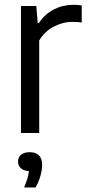

<svg xmlns="http://www.w3.org/2000/svg" viewBox="-20 -568 374 820"><path d="M69.5 -542.5H135L141 -470H146.5Q171.5 -508 210 -527.8Q248.5 -547.5 293 -547.5Q312.5 -547.5 329 -545V-472Q312 -474.5 289 -474.5Q248 -474.5 208.8 -453.8Q169.5 -433 147.5 -395V0H69.5ZM160 136Q160 157.5 152.5 183.8Q145 210 132 232.5H83Q100.5 192.5 103.5 162.5Q81 161.5 69 150.5Q57 139.5 57 122Q57 103.5 70 92.8Q83 82 107 82Q133 82 146.5 95.8Q160 109.5 160 136Z"/></svg>

Font: Encode Sans Semi Condensed
Style: Regular
Weight: 400
Width: 4
Designer: Multiple Designers
Foundry: Impallari Type
Version: Version 2.000